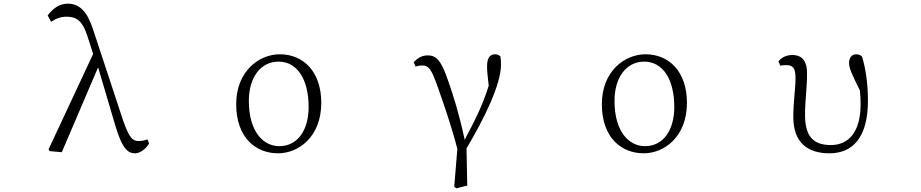

<svg xmlns="http://www.w3.org/2000/svg" viewBox="-20 -822 5023 1047"><path d="M717 14C745 14 778 -12 793 -40L784 -62C767 -55 749 -53 735 -53C702 -53 684 -73 652 -163L487 -663C455 -761 412 -802 350 -802C306 -802 270 -778 240 -738L259 -703C283 -720 311 -731 343 -731C397 -731 429 -709 455 -630L488 -528L245 -8L250 2L317 8L515 -455L608 -140C647 -7 679 14 717 14Z M1496 14C1609 14 1732 -77 1732 -261C1732 -432 1634 -526 1506 -526C1392 -526 1268 -433 1268 -254C1268 -69 1377 14 1496 14ZM1503 -25C1417 -25 1337 -102 1337 -272C1337 -398 1400 -486 1499 -486C1599 -486 1663 -392 1663 -238C1663 -118 1607 -25 1503 -25Z M2457 196 2468 205 2528 190 2524 -13C2619 -172 2712 -361 2712 -469C2712 -488 2711 -500 2709 -514C2702 -521 2694 -526 2679 -526C2652 -526 2636 -506 2636 -461C2636 -438 2638 -415 2645 -354C2611 -246 2571 -168 2514 -60C2484 -201 2452 -301 2426 -375C2386 -497 2357 -520 2312 -520C2280 -520 2257 -505 2236 -483L2246 -459C2258 -463 2270 -465 2282 -465C2320 -465 2333 -443 2368 -345C2400 -253 2438 -148 2474 -10Z M3490 14C3603 14 3726 -77 3726 -261C3726 -432 3628 -526 3500 -526C3386 -526 3262 -433 3262 -254C3262 -69 3371 14 3490 14ZM3497 -25C3411 -25 3331 -102 3331 -272C3331 -398 3394 -486 3493 -486C3593 -486 3657 -392 3657 -238C3657 -118 3601 -25 3497 -25Z M4503 14C4625 14 4713 -66 4713 -273C4713 -364 4701 -448 4681 -513C4673 -521 4663 -526 4649 -526C4626 -526 4610 -508 4610 -479C4610 -450 4626 -416 4669 -329C4672 -301 4673 -279 4673 -254C4673 -103 4608 -31 4511 -31C4411 -31 4370 -83 4370 -195C4370 -276 4381 -342 4381 -422C4381 -482 4360 -522 4300 -522C4265 -522 4239 -506 4225 -487L4235 -464C4245 -466 4256 -467 4267 -467C4306 -467 4318 -449 4318 -395C4318 -341 4306 -265 4306 -185C4306 -42 4386 14 4503 14Z"/></svg>

Font: Kiri Minchoo Light
Style: Regular
Weight: 300
Designer: Ryoko NISHIZUKA 西塚涼子 (kana & ideographs); Frank Grießhammer (Latin, Greek & Cyrillic);
akenotsuki.com/eyeben/fonts/ (U+
Foundry: Adobe
akenotsuki.com/eyeben/fonts/
Version: Version 4.002;hotconv 1.0.119;makeotfexe 2.5.65604